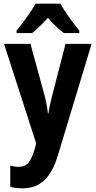

<svg xmlns="http://www.w3.org/2000/svg" viewBox="-20 -786 522 1046"><path d="M309 -766H174C152 -726 102 -657 70 -619V-606H155C179 -625 210 -654 241 -689C270 -654 301 -626 328 -606H412V-619C376 -664 333 -722 309 -766ZM2 -547 177 -5 169 26C147 97 128 123 81 123C66 123 49 120 36 116V232C56 237 77 240 102 240C197 240 258 186 296 58L479 -547H337L265 -268C255 -229 248 -197 244 -168H241C238 -199 231 -235 222 -269L146 -547Z"/></svg>

Font: Noto Sans Armenian Condensed
Style: Regular
Weight: 400
Width: 3
Designer: Monotype Design Team
Foundry: Monotype Imaging Inc.
Version: Version 2.008